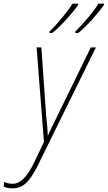

<svg xmlns="http://www.w3.org/2000/svg" viewBox="-132 -786 588 1049"><path d="M154 -606Q190 -635 231 -680.5Q272 -726 295 -759V-766H264Q245 -735 208.5 -690.5Q172 -646 138 -613V-606ZM296 -606Q332 -635 372.5 -680.5Q413 -726 436 -759V-766H406Q387 -735 350 -690.5Q313 -646 279 -613V-606ZM73 121 392 -527H364L183 -156Q168 -126 154 -97.5Q140 -69 131 -47H129Q128 -69 126 -97Q124 -125 120 -157L94 -527H68L108 -10L50 111Q-3 218 -62 218Q-89 218 -109 208L-112 233Q-94 243 -64 243Q-19 243 12 212.5Q43 182 73 121Z"/></svg>

Font: Noto Sans Display SemiCondensed Thin
Style: Italic
Weight: 250
Width: 4
Designer: Monotype Design team
Foundry: Monotype Imaging Inc.
Version: 1.000